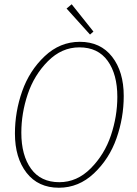

<svg xmlns="http://www.w3.org/2000/svg" viewBox="-20 -868 640 900"><path d="M256 12Q159 12 104.5 -58Q50 -128 50 -242Q50 -344 84 -440.5Q118 -537 189.5 -604.5Q261 -672 354 -672Q451 -672 505.5 -602Q560 -532 560 -418Q560 -316 526 -219.5Q492 -123 420.5 -55.5Q349 12 256 12ZM258 -14Q341 -14 405.5 -79Q470 -144 500 -233.5Q530 -323 530 -414Q530 -520 484.5 -583Q439 -646 352 -646Q269 -646 204.5 -581Q140 -516 110 -426.5Q80 -337 80 -246Q80 -140 125.5 -77Q171 -14 258 -14ZM402 -706 292 -828 316 -848 418 -720Z"/></svg>

Font: TypoPRO Source Code Pro
Style: Italic
Weight: 200
Italic angle: -11°
Monospace: yes
Designer: Paul D. Hunt, Teo Tuominen
Foundry: Adobe Systems Incorporated
Version: Version 1.030;PS 1.0;hotconv 1.0.84;makeotf.lib2.5.63406